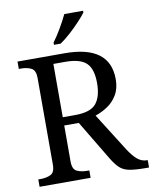

<svg xmlns="http://www.w3.org/2000/svg" viewBox="-99 -1005 860 1078"><g transform="rotate(-10 331.0 -465.5)"><path d="M38 0V-42H51Q84 -42 108.5 -53.5Q133 -65 133 -109V-604Q133 -648 108.5 -660Q84 -672 51 -672H38V-714H307Q564 -714 564 -521Q564 -468 542 -431.5Q520 -395 486.5 -373Q453 -351 417 -339L554 -122Q580 -82 604 -62Q628 -42 659 -42H662V0H648Q586 0 551.5 -6.5Q517 -13 496 -32.5Q475 -52 452 -90L317 -315H234V-109Q234 -65 258.5 -53.5Q283 -42 316 -42H329V0ZM304 -362Q392 -362 424.5 -401Q457 -440 457 -518Q457 -598 422 -632Q387 -666 302 -666H234V-362ZM256 -784Q278 -813 302.5 -855Q327 -897 343 -931H450V-921Q438 -904 411 -875Q384 -846 352.5 -817.5Q321 -789 294 -771H256Z"/></g></svg>

Font: Noto Serif Makasar
Style: Regular
Weight: 400
Designer: Sérgio Martins
Version: Version 1.001; ttfautohint (v1.8.4.7-5d5b)